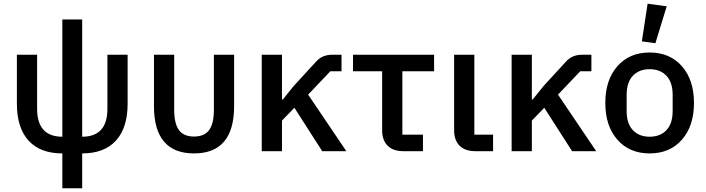

<svg xmlns="http://www.w3.org/2000/svg" viewBox="-20 -815 3804 1035"><path d="M423 200H316V12Q197 12 134 -57Q71 -126 71 -256V-520H180V-229Q180 -78 316 -78V-710H423V-78Q559 -78 559 -229V-520H668V-256Q668 -126 605 -57Q542 12 423 12Z M919 -520V-224Q919 -149 944.5 -114Q970 -79 1026 -79Q1082 -79 1107.5 -114Q1133 -149 1133 -224V-520H1242V-243Q1242 12 1026 12Q810 12 810 -243V-520Z M1717 0 1567 -234 1500 -165V0H1391V-520H1500V-279H1505L1562 -350L1684 -483Q1717 -520 1771 -520H1821V-431H1761L1641 -305L1847 0Z M2260 0H2155Q2099 0 2069.5 -29.5Q2040 -59 2040 -113V-431H1883V-520H2320V-431H2149V-89H2260Z M2638 -89V0H2543Q2487 0 2457.5 -29.5Q2428 -59 2428 -113V-520H2537V-89Z M3064 0 2914 -234 2847 -165V0H2738V-520H2847V-279H2852L2909 -350L3031 -483Q3064 -520 3118 -520H3168V-431H3108L2988 -305L3194 0Z M3656 -62Q3591 12 3482 12Q3373 12 3308 -62Q3243 -136 3243 -260Q3243 -384 3308 -458Q3373 -532 3482 -532Q3591 -532 3656 -458Q3721 -384 3721 -260Q3721 -136 3656 -62ZM3606 -216V-304Q3606 -371 3572.5 -406.5Q3539 -442 3482 -442Q3425 -442 3391.5 -406.5Q3358 -371 3358 -304V-216Q3358 -149 3391.5 -113.5Q3425 -78 3482 -78Q3539 -78 3572.5 -113.5Q3606 -149 3606 -216ZM3574 -781 3513 -582 3440 -592 3471 -795Z"/></svg>

Font: IBM Plex Sans Medm
Style: Regular
Weight: 500
Designer: Mike Abbink, Paul van der Laan, Pieter van Rosmalen
Foundry: Bold Monday
Version: Version 3.005